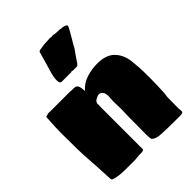

<svg xmlns="http://www.w3.org/2000/svg" viewBox="-250 -1039 1193 1193"><g transform="rotate(-45 346.5 -443.0)"><path d="M580 14Q555 14 530.5 13.5Q506 13 481 12Q417 11 400 -13Q399 -18 398 -29.5Q397 -41 397 -57Q397 -95 397.5 -115Q398 -135 398 -160V-179Q398 -188 398 -202.5Q398 -217 399 -239Q401 -277 399 -310.5Q397 -344 400 -371Q405 -412 387 -429Q369 -446 340 -429Q330 -425 325 -418Q320 -411 318 -403V-394Q318 -396 318.5 -397Q319 -398 319 -399V-383H318V-6Q317 -4 317 0Q316 3 311 3Q309 3 308 4Q307 5 306 5Q305 5 303 6Q286 6 269.5 7Q253 8 238 10H171Q131 10 104.5 7.5Q78 5 55 -3Q51 -3 48 -8Q45 -15 45 -28Q43 -87 40 -129.5Q37 -172 35 -203Q32 -241 31 -297.5Q30 -354 30 -411V-439L31 -483L33 -523L35 -550Q35 -553 35 -559Q35 -565 36 -568Q36 -571 39 -571Q47 -571 55 -576Q56 -576 58.5 -576Q61 -576 64 -577Q71 -577 74 -576H236Q244 -576 250.5 -576Q257 -576 261 -575L289 -574Q305 -573 311.5 -559.5Q318 -546 318 -529L319 -526V-513Q353 -551 400 -565.5Q447 -580 493 -580Q572 -580 610 -540Q648 -500 655 -442Q658 -419 660.5 -384Q663 -349 663 -294Q663 -261 662 -226.5Q661 -192 659 -154Q659 -149 657 -140Q655 -131 655 -120Q655 -102 654.5 -81Q654 -60 654 -35Q654 -29 654 -24Q654 -19 655 -17Q655 -12 655.5 -7Q656 -2 656 2Q656 14 629 14ZM355 -656 347 -659 344 -656H261Q249 -656 245.5 -664Q242 -672 242 -686Q242 -703 245.5 -716.5Q249 -730 250 -738Q261 -774 271 -809Q281 -844 292 -884L300 -890L343 -897L402 -900L408 -897Q412 -899 418 -899H428Q430 -899 431 -898Q432 -897 435 -897L441 -896L483 -894L491 -891Q493 -891 493 -892H498Q519 -888 525 -884Q531 -881 531 -875Q531 -871 528 -865Q526 -860 518 -846Q516 -842 508.5 -829Q501 -816 488 -794Q483 -785 479 -779Q475 -773 473 -769L460 -745Q443 -721 434 -708.5Q425 -696 420.5 -688.5Q416 -681 409 -671Q399 -656 392 -656Z"/></g></svg>

Font: Sigmar
Style: Regular
Weight: 400
Designer: Vernon Adams
Foundry: Vernon Adams
Version: Version 1.000; ttfautohint (v1.8.4.7-5d5b);gftools[0.9.24]